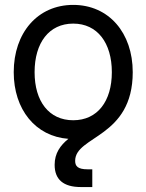

<svg xmlns="http://www.w3.org/2000/svg" viewBox="-20 -547 589 772"><path d="M274.4 -63.5C176.8 -63.5 119.1 -139.6 119.1 -256.8C119.1 -375 177.2 -452.1 274.4 -452.1C371.6 -452.1 429.7 -374.5 429.7 -256.8C429.7 -140.1 372.1 -63.5 274.4 -63.5ZM305.2 205.1H351.1V133.8H332.5C292.5 133.8 282.2 121.1 282.2 99.6C282.2 -1.5 513.7 7.3 513.7 -256.8C513.7 -415 417.5 -527.3 274.4 -527.3C131.3 -527.3 35.2 -415 35.2 -256.8C35.2 -106.9 122.6 1.5 254.9 11.2C222.7 37.6 199.7 68.8 199.7 115.7C199.7 174.8 234.9 205.1 305.2 205.1Z"/></svg>

Font: Raveo Display Display
Style: Regular
Weight: 400
Designer: Jakub Foglar, Rasmus Andersson (Inter)
Foundry: Jakubfoglar.com
Version: Version 1.100;Glyphs 3.2.3 (3260)